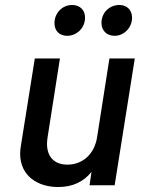

<svg xmlns="http://www.w3.org/2000/svg" viewBox="-20 -745 575 772"><path d="M250 -601C288 -601 322 -632 322 -674C322 -704 302 -725 270 -725C231 -725 199 -693 199 -652C199 -621 219 -601 250 -601ZM441 -601C477 -601 511 -632 511 -674C511 -704 491 -725 460 -725C420 -725 388 -694 388 -653C388 -622 409 -601 441 -601ZM420 -510 370 -191C359 -126 313 -83 251 -83C197 -83 169 -116 169 -167C169 -174 170 -183 171 -191L221 -510H120L64 -159C62 -148 61 -137 61 -127C61 -38 131 7 214 7C273 7 317 -15 348 -54L340 0H441L522 -510Z"/></svg>

Font: Arthouse Owned Medium
Style: Italic
Weight: 500
Italic angle: -10°
Designer: Jeremy Tribby
Foundry: Tribby Type
Version: Version 1.000;PS 001.000;hotconv 1.0.88;makeotf.lib2.5.64775